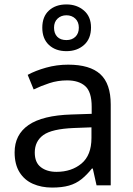

<svg xmlns="http://www.w3.org/2000/svg" viewBox="-20 -837 601 867"><path d="M288 -545Q386 -545 433 -502Q480 -459 480 -365V0H416L399 -76H395Q372 -47 347.5 -27.5Q323 -8 291.5 1Q260 10 215 10Q167 10 128.5 -7Q90 -24 68 -59.5Q46 -95 46 -149Q46 -229 109 -272.5Q172 -316 303 -320L394 -323V-355Q394 -422 365 -448Q336 -474 283 -474Q241 -474 203 -461.5Q165 -449 132 -433L105 -499Q140 -518 188 -531.5Q236 -545 288 -545ZM314 -259Q214 -255 175.5 -227Q137 -199 137 -148Q137 -103 164.5 -82Q192 -61 235 -61Q303 -61 348 -98.5Q393 -136 393 -214V-262ZM280 -606Q231 -606 201 -634Q171 -662 171 -712Q171 -762 201 -789.5Q231 -817 280 -817Q327 -817 359 -789.5Q391 -762 391 -713Q391 -662 359.5 -634Q328 -606 280 -606ZM280 -656Q305 -656 320.5 -671Q336 -686 336 -712Q336 -738 320 -753Q304 -768 280 -768Q256 -768 240 -753Q224 -738 224 -712Q224 -686 238.5 -671Q253 -656 280 -656Z"/></svg>

Font: Noto Sans Gujarati
Style: Regular
Weight: 400
Designer: Jelle Bosma - Monotype Design Team, Universal Thirst
Foundry: Monotype Imaging Inc.
Version: Version 2.102